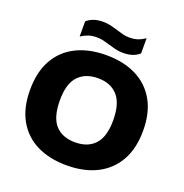

<svg xmlns="http://www.w3.org/2000/svg" viewBox="-163 -1091 1190 1245"><g transform="rotate(20 432.0 -468.0)"><path d="M432 10Q312.5 10 225 -33.5Q137.5 -77 89.8 -161.8Q42 -246.5 42 -370Q42 -493.5 89.8 -578.2Q137.5 -663 225 -706.5Q312.5 -750 432 -750Q551.5 -750 639 -706Q726.5 -662 774.2 -577.5Q822 -493 822 -370Q822 -247.5 774 -162.8Q726 -78 638.5 -34Q551 10 432 10ZM432 -149Q520.5 -149 568.5 -202Q616.5 -255 616.5 -366.5Q616.5 -483 567.8 -537Q519 -591 432 -591Q345 -591 296 -538.8Q247 -486.5 247 -373.5Q247 -255.5 295.2 -202.2Q343.5 -149 432 -149ZM525 -800.5Q496 -800.5 471.2 -806.8Q446.5 -813 423.5 -820Q402 -827 380.2 -832.2Q358.5 -837.5 335 -837.5Q301.5 -837.5 276.8 -829.2Q252 -821 226 -804V-909Q248.5 -928 275 -937Q301.5 -946 339 -946Q368 -946 392.8 -939.8Q417.5 -933.5 440.5 -926.5Q462 -919.5 483.8 -913.8Q505.5 -908 529 -908Q562.5 -908 587.2 -916.2Q612 -924.5 638 -942V-837Q615.5 -818 589 -809.2Q562.5 -800.5 525 -800.5Z"/></g></svg>

Font: Encode Sans SemiExpanded SemiExpanded ExtraBold
Style: Regular
Weight: 800
Width: 6
Designer: Multiple Designers
Foundry: Impallari Type
Version: Version 3.000; ttfautohint (v1.8.3) -l 8 -r 50 -G 200 -x 14 